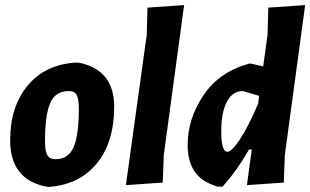

<svg xmlns="http://www.w3.org/2000/svg" viewBox="-20 -724 1220 755"><path d="M279 -478 293 -477Q429 -448 429 -305Q429 -164 360 -80.5Q291 3 171 11L157 9Q20 -21 20 -172Q20 -306 89.5 -388.5Q159 -471 279 -478ZM251 -366Q198 -366 177.5 -319Q157 -272 157 -169Q157 -130 166 -114Q175 -98 198 -98Q249 -98 269.5 -145.5Q290 -193 290 -296Q290 -335 281.5 -350.5Q273 -366 251 -366Z M704 -704 624 -114 620 -6 475 4 557 -587 560 -694Z M966 -474 1015 -463 1032 -587 1035 -694 1180 -704 1100 -114 1096 -6 951 4 970 -136H959Q912 -53 855 10H835Q771 -10 744.5 -50.5Q718 -91 718 -154Q718 -258 780.5 -350Q843 -442 960 -474ZM850 -209Q850 -127 874 -127Q891 -127 923.5 -176Q956 -225 995 -316L999 -347L935 -366Q894 -366 872 -323.5Q850 -281 850 -209Z"/></svg>

Font: Alegreya Sans SC ExtraBold
Style: Italic
Weight: 800
Italic angle: -7°
Designer: Juan Pablo del Peral
Foundry: Huerta Tipografica
Version: Version 2.007